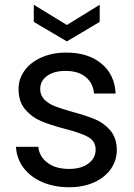

<svg xmlns="http://www.w3.org/2000/svg" viewBox="-20 -778 562 807"><path d="M271 9Q208 9 158 -12.5Q108 -34 79 -72.5Q50 -111 47 -161H141Q145 -120 179.5 -94Q214 -68 270 -68Q322 -68 352 -91Q382 -114 382 -149Q382 -185 350 -202.5Q318 -220 251 -237Q190 -253 151.5 -269.5Q113 -286 85.5 -318.5Q58 -351 58 -404Q58 -446 83 -481Q108 -516 154 -536.5Q200 -557 259 -557Q350 -557 406 -511Q462 -465 466 -385H375Q372 -428 340.5 -454Q309 -480 256 -480Q207 -480 178 -459Q149 -438 149 -404Q149 -377 166.5 -359.5Q184 -342 210.5 -331.5Q237 -321 284 -308Q343 -292 380 -276.5Q417 -261 443.5 -230Q470 -199 471 -149Q471 -104 446 -68Q421 -32 375.5 -11.5Q330 9 271 9ZM399 -686 261 -604 122 -686V-758L261 -673L399 -758Z"/></svg>

Font: Fz Poppins
Style: Regular
Weight: 400
Designer: Ninad Kale (Devanagari), Jonny Pinhorn (Latin)
Foundry: Indian Type Foundry
Version: Vit hóa bi Vntype.Com & FontZin.Com